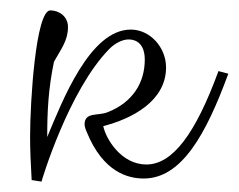

<svg xmlns="http://www.w3.org/2000/svg" viewBox="-20 -376 460 370"><path d="M71 -112C71 -161 73 -204 84 -257C98 -282 111 -298 111 -324C111 -345 93 -356 77 -356C49 -356 38 -181 38 -113C38 -89 39 -62 41 -29L60 -26C60 -27 112 -202 191 -282C201 -292 215 -300 228 -300C244 -300 259 -290 259 -261C259 -217 236 -179 188 -160C169 -152 143 -161 143 -136C143 -133 145 -126 147 -122C179 -43 228 -32 257 -32C330 -32 377 -117 420 -234L401 -239C357 -119 313 -59 262 -59C214 -59 184 -108 179 -133C234 -147 300 -181 300 -246C300 -285 269 -319 232 -319C153 -319 100 -181 71 -112Z"/></svg>

Font: Clicker Script
Style: Regular
Weight: 400
Designer: Astigmatic (AOETI)
Foundry: Astigmatic (AOETI)
Version: Version 1.000